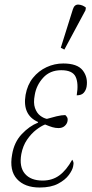

<svg xmlns="http://www.w3.org/2000/svg" viewBox="-20 -826 408 856"><path d="M157 10Q90 10 55.5 -28Q21 -66 34 -137Q43 -192 77 -228Q111 -264 149 -279L150 -282Q79 -313 94 -403Q102 -448 127 -479Q152 -510 187.5 -526.5Q223 -543 262 -543Q325 -543 349 -512Q373 -481 366 -439Q363 -423 353 -412Q343 -401 322 -401Q331 -455 317 -484Q303 -513 253 -513Q203 -513 172.5 -479.5Q142 -446 135 -403Q128 -367 136 -344.5Q144 -322 159 -310.5Q174 -299 189 -296Q209 -302 232 -307.5Q255 -313 271 -313Q275 -310 279 -303.5Q283 -297 281 -286Q279 -274 268.5 -264.5Q258 -255 241 -255Q227 -255 213.5 -259Q200 -263 181 -271Q163 -264 141 -247Q119 -230 100.5 -203Q82 -176 75 -139Q65 -82 91 -51.5Q117 -21 170 -21Q213 -21 244.5 -44Q276 -67 302 -114Q305 -110 307 -103.5Q309 -97 306 -84Q303 -68 287 -46Q271 -24 239 -7Q207 10 157 10ZM267 -605 251 -613 305 -785Q312 -807 330.5 -805.5Q349 -804 363 -792L361 -780Z"/></svg>

Font: Noto Serif ExtraCondensed ExtraLight
Style: Italic
Weight: 200
Width: 2
Italic angle: -12°
Designer: Monotype Design Team
Foundry: Monotype Imaging Inc.
Version: Version 2.014; ttfautohint (v1.8.4.7-5d5b)